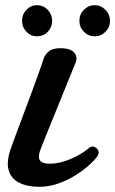

<svg xmlns="http://www.w3.org/2000/svg" viewBox="-20 -708 444 740"><path d="M131 12Q85 12 53.5 -4Q22 -20 13 -53.5Q4 -87 23 -139Q27 -151 39.5 -184.5Q52 -218 68.5 -262Q85 -306 101.5 -350.5Q118 -395 130.5 -430Q143 -465 147 -479Q154 -500 171 -512Q188 -524 223 -522Q255 -520 267.5 -503.5Q280 -487 271 -466Q267 -456 254 -424Q241 -392 224 -350Q207 -308 189.5 -265Q172 -222 158.5 -188.5Q145 -155 140 -142Q124 -104 133.5 -90.5Q143 -77 170 -77Q211 -77 254 -96Q297 -115 322 -137Q333 -146 343.5 -142Q354 -138 358.5 -128Q363 -118 356 -107Q347 -93 325 -73Q303 -53 272.5 -33.5Q242 -14 205.5 -1Q169 12 131 12ZM345 -568Q321 -568 303.5 -585.5Q286 -603 286 -628Q286 -653 303.5 -670.5Q321 -688 345 -688Q369 -688 386.5 -670Q404 -652 404 -628Q404 -603 386.5 -585.5Q369 -568 345 -568ZM122 -568Q99 -568 82 -585.5Q65 -603 65 -628Q65 -653 82 -670.5Q99 -688 122 -688Q147 -688 164 -670Q181 -652 181 -628Q181 -603 164 -585.5Q147 -568 122 -568Z"/></svg>

Font: Zen Antique Soft
Style: Regular
Weight: 400
Designer: Yoshimichi Ohira
Foundry: Positype
Version: Version 1.001